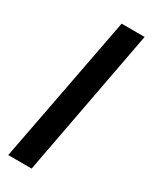

<svg xmlns="http://www.w3.org/2000/svg" viewBox="-195 -772 668 839"><g transform="rotate(30 139.0 -352.5)"><path d="M128 20H10L152 -725H268Z"/></g></svg>

Font: Libra Sans
Style: Bold
Weight: 700
Foundry: Context Ltd
Version: Version 1.000